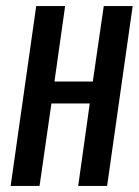

<svg xmlns="http://www.w3.org/2000/svg" viewBox="-20 -611 458 631"><path d="M15 0 99 -591H194L159 -343H285L321 -591H416L332 0H237L275 -271H149L110 0Z"/></svg>

Font: Alumni Sans SemiBold
Style: Italic
Weight: 600
Italic angle: -8°
Version: Version 1.016